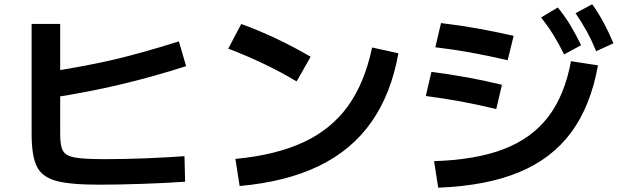

<svg xmlns="http://www.w3.org/2000/svg" viewBox="-20 -838 2852 885"><path d="M125.7 -221.8V-727.8H257.4V-218.2Q257.4 -164.3 270.7 -141.9Q284 -119.4 325.1 -111.9Q366.3 -104.4 465.1 -104.4Q551.8 -104.4 650.8 -108.3Q749.9 -112.2 830.3 -118.1L833.3 -0.4Q751.5 5.5 637.6 9.4Q523.8 13.3 437.1 13.3Q301.7 13.3 237.5 -4.7Q173.3 -22.7 149.5 -71.1Q125.7 -119.5 125.7 -221.8ZM804.5 -647.2 837.9 -533Q685.3 -484.3 538.3 -449.3Q391.3 -414.4 231.4 -389.5L211.3 -507.6Q381.2 -534.1 508 -564Q634.8 -593.8 804.5 -647.2Z M1695.1 -619.1 1816.4 -592.4Q1782.5 -403.7 1691.4 -274.7Q1600.2 -145.6 1449.4 -72.7Q1298.7 0.3 1084.6 19.4L1065 -105.5Q1251.8 -123.1 1379.5 -182.7Q1507.1 -242.3 1584.2 -349.5Q1661.2 -456.6 1695.1 -619.1ZM1032.2 -613.8 1091.9 -727.4Q1251 -669.9 1411.9 -576.5L1347.3 -462.7Q1272.1 -507.6 1193.3 -545Q1114.4 -582.5 1032.2 -613.8Z M2611.9 -555.9 2736.3 -536.8Q2702.7 -349.5 2613.1 -228.1Q2523.4 -106.6 2372.2 -44Q2220.9 18.6 1999.9 27.1L1980.7 -95.2Q2174 -101.2 2303.1 -151.2Q2432.3 -201.2 2507.8 -300.6Q2583.3 -400 2611.9 -555.9ZM1942.7 -395.5 1968.6 -506.9Q2056.5 -495.1 2132.6 -481.4Q2208.7 -467.8 2293.7 -447.2L2267.4 -335.3Q2180.8 -356.3 2104.4 -370.3Q2028.1 -384.2 1942.7 -395.5ZM1986.5 -620.1 2012.8 -731.6Q2101.7 -721.1 2180.6 -706.9Q2259.5 -692.8 2347.7 -672.8L2319.9 -560.4Q2226.8 -581.9 2148.6 -596.1Q2070.3 -610.2 1986.5 -620.1ZM2474.1 -757.7 2551.2 -803.5Q2582 -766 2607.5 -724.1Q2632.9 -682.1 2658.6 -629.6L2580.2 -587.1Q2555.3 -637.7 2530.2 -678Q2505.2 -718.3 2474.1 -757.7ZM2632.8 -777.2 2709.8 -818.4Q2738.7 -777.8 2761.9 -734.7Q2785.2 -691.7 2807.6 -638.4L2728.2 -602Q2706.8 -653 2684.1 -694.4Q2661.4 -735.8 2632.8 -777.2Z"/></svg>

Font: WEMIX Pretendard Variable
Style: Regular
Weight: 400
Designer: Base glyphs from Inter by Rasmus Andersson; Hangeul glyphs from Noto Sans CJK(Source Han Sans) by Jang Soo-young and Kan
Foundry: Kil Hyung-jin
Version: Version 1.000;Glyphs 3.2 (3208)